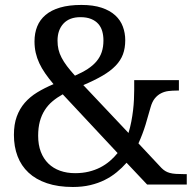

<svg xmlns="http://www.w3.org/2000/svg" viewBox="-20 -744 782 774"><path d="M573.2 0 490.2 -87.9Q472.2 -67.4 450.4 -49.6Q428.7 -31.7 402.3 -18.6Q376 -5.4 344 2.2Q312 9.8 273.9 9.8Q213.9 9.8 169.2 -5.4Q124.5 -20.5 95 -48.1Q65.4 -75.7 50.8 -114.3Q36.1 -152.8 36.1 -200.2Q36.1 -242.7 47.6 -274.2Q59.1 -305.7 79.8 -329.6Q100.6 -353.5 130.1 -371.6Q159.7 -389.6 195.8 -404.8Q176.8 -427.2 162.4 -448Q147.9 -468.8 138.4 -489.3Q128.9 -509.8 124 -531.2Q119.1 -552.7 119.1 -577.1Q119.1 -610.4 129.9 -637.2Q140.6 -664.1 163.6 -683.6Q186.5 -703.1 222.4 -713.6Q258.3 -724.1 308.1 -724.1Q356 -724.1 389.6 -712.9Q423.3 -701.7 444.6 -682.1Q465.8 -662.6 475.3 -636.7Q484.9 -610.8 484.9 -582Q484.9 -549.8 475.6 -524.9Q466.3 -500 446 -479Q425.8 -458 393.8 -439.2Q361.8 -420.4 315.9 -400.9L498 -208Q504.9 -230.5 509.3 -253.7Q513.7 -276.9 516.4 -299.1Q519 -321.3 520 -342.5Q521 -363.8 521 -381.8V-420.9H701.2V-378.9H691.9Q675.3 -378.9 659.2 -377Q643.1 -375 629.2 -367.9Q615.2 -360.8 604.2 -347.4Q593.3 -334 586.9 -311Q578.1 -278.8 566.7 -241.2Q555.2 -203.6 538.1 -166L630.9 -66.9Q638.2 -59.6 646 -54.7Q653.8 -49.8 664.3 -46.9Q674.8 -43.9 689.2 -43Q703.6 -42 724.1 -42H732.9V0ZM283.2 -45.9Q312.5 -45.9 337.6 -52Q362.8 -58.1 383.8 -68.8Q404.8 -79.6 422.4 -94.5Q439.9 -109.4 454.1 -127L232.9 -363.8Q210 -351.1 191.7 -335.7Q173.3 -320.3 160.4 -300Q147.5 -279.8 140.6 -254.4Q133.8 -229 133.8 -196.8Q133.8 -160.2 144.5 -132.1Q155.3 -104 175 -84.7Q194.8 -65.4 222.2 -55.7Q249.5 -45.9 283.2 -45.9ZM397 -581.1Q397 -601.1 392.1 -618.2Q387.2 -635.3 376.2 -647.7Q365.2 -660.2 347.4 -667.5Q329.6 -674.8 304.2 -674.8Q259.8 -674.8 235.8 -648.9Q211.9 -623 211.9 -580.1Q211.9 -561 215.8 -544.4Q219.7 -527.8 228.3 -511.5Q236.8 -495.1 250 -477.5Q263.2 -460 282.2 -439Q311.5 -451.7 333.3 -465.8Q355 -480 369.1 -496.8Q383.3 -513.7 390.1 -534.2Q397 -554.7 397 -581.1Z"/></svg>

Font: Fasthand
Style: Regular
Weight: 400
Designer: Danh Hong
Foundry: Danh Hong
Version: Version 1.01 May 24, 2012, initial release